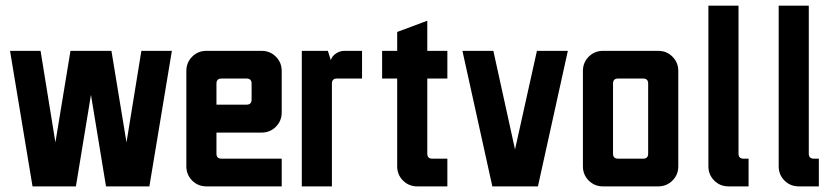

<svg xmlns="http://www.w3.org/2000/svg" viewBox="-20 -663 2969 683"><path d="M15.7 -482.1H124.3L177.1 -156.4L230.7 -482.1H376.4L430 -156.4L482.9 -482.1H591.4L511.4 0H357.1L303.6 -325.7L250 0H95.7Z M857.1 -383.6H767.9Q750 -383.6 750 -365.7V-290.7H857.1Q875 -290.7 875 -308.6V-365.7Q875 -383.6 857.1 -383.6ZM714.3 -482.1H910.7Q940.7 -482.1 961.4 -461.4Q982.1 -440.7 982.1 -410.7V-262.9Q982.1 -232.9 961.4 -212.1Q940.7 -191.4 910.7 -191.4H750V-116.4Q750 -98.6 767.9 -98.6H982.1V0H714.3Q684.3 0 663.6 -20.7Q642.9 -41.4 642.9 -71.4V-410.7Q642.9 -440.7 663.6 -461.4Q684.3 -482.1 714.3 -482.1Z M1053.6 -482.1H1146.4L1156.4 -450H1157.1Q1161.4 -463.6 1175.4 -472.9Q1189.3 -482.1 1205 -482.1H1267.9V-383.6H1178.6Q1160.7 -383.6 1160.7 -365.7V0H1053.6Z M1392.9 -549.3 1500 -589.3V-482.1H1571.4V-383.6H1500V-116.4Q1500 -98.6 1517.9 -98.6H1571.4V0H1464.3Q1434.3 0 1413.6 -20.7Q1392.9 -41.4 1392.9 -71.4V-383.6H1339.3V-482.1H1392.9Z M1625 -482.1H1735L1812.1 -131.4L1890 -482.1H2000L1893.6 0H1731.4Z M2267.9 -383.6H2178.6Q2160.7 -383.6 2160.7 -365.7V-116.4Q2160.7 -98.6 2178.6 -98.6H2267.9Q2285.7 -98.6 2285.7 -116.4V-365.7Q2285.7 -383.6 2267.9 -383.6ZM2125 -482.1H2321.4Q2351.4 -482.1 2372.1 -461.4Q2392.9 -440.7 2392.9 -410.7V-71.4Q2392.9 -41.4 2372.1 -20.7Q2351.4 0 2321.4 0H2125Q2095 0 2074.3 -20.7Q2053.6 -41.4 2053.6 -71.4V-410.7Q2053.6 -440.7 2074.3 -461.4Q2095 -482.1 2125 -482.1Z M2500 -642.9H2607.1V-116.4Q2607.1 -98.6 2625 -98.6H2642.9V0H2571.4Q2541.4 0 2520.7 -20.7Q2500 -41.4 2500 -71.4Z M2750 -642.9H2857.1V-116.4Q2857.1 -98.6 2875 -98.6H2892.9V0H2821.4Q2791.4 0 2770.7 -20.7Q2750 -41.4 2750 -71.4Z"/></svg>

Font: Aire Exterior
Style: Regular
Weight: 400
Width: 4
Designer: Jayvee Enaguas (HarvettFox96)
Version: 20190503.02